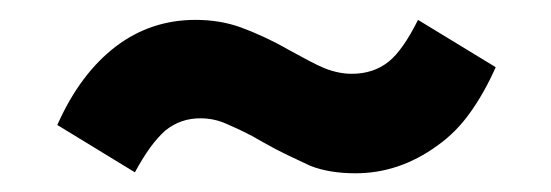

<svg xmlns="http://www.w3.org/2000/svg" viewBox="-20 -374 568 198"><path d="M299.8 -203.1Q289.1 -208 276.9 -213.9Q264.6 -219.7 251 -227.5Q239.3 -234.4 230 -238.8Q220.7 -243.2 213.9 -246.1Q201.2 -252 186.5 -252Q166 -252 150.4 -239.3Q142.6 -232.4 134.8 -221.7Q127 -210.9 119.1 -196.3L39.1 -245.1Q62.5 -297.9 99.6 -326.2Q135.7 -353.5 181.6 -353.5Q207 -353.5 228.5 -345.7Q239.3 -341.8 252 -335.9Q264.6 -330.1 278.3 -322.3Q289.1 -316.4 298.3 -311.5Q307.6 -306.6 314.5 -303.7Q329.1 -297.9 342.8 -297.9Q365.2 -297.9 380.9 -310.5Q395.5 -322.3 411.1 -353.5L491.2 -304.7Q479.5 -278.3 464.8 -257.8Q450.2 -237.3 430.7 -223.6Q391.6 -195.3 346.7 -195.3Q319.3 -195.3 299.8 -203.1Z"/></svg>

Font: DINish
Style: Bold
Weight: 700
Designer: Bert Driehuis
Foundry: Playbeing
Version: Version 3.008; git-95204e4c-release